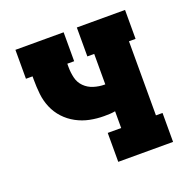

<svg xmlns="http://www.w3.org/2000/svg" viewBox="-99 -615 699 711"><g transform="rotate(-20 250.0 -260.0)"><path d="M250 0V-114H303V-180Q292 -178 281 -177.5Q270 -177 259 -177Q231 -177 203.5 -182.5Q176 -188 151 -201.5Q126 -215 107 -235.5Q88 -256 77 -282Q66 -308 63 -336Q60 -364 60 -392V-406H34V-520H224V-406H197V-392Q197 -371 202 -350Q207 -329 222 -314Q237 -299 258 -292.5Q279 -286 300 -286H303V-406H276V-520H466V-406H440V-114H466V0Z"/></g></svg>

Font: Iosevka Curly Slab Heavy
Style: Regular
Weight: 900
Monospace: yes
Designer: Belleve Invis
Foundry: Belleve Invis
Version: Version 22.1.2; ttfautohint (v1.8.4)